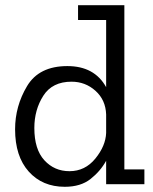

<svg xmlns="http://www.w3.org/2000/svg" viewBox="-20 -708 589 738"><path d="M535 0H388V-90Q366 -50 328 -20Q290 10 229 10Q143 10 90.5 -48.5Q38 -107 38 -211Q38 -300 84 -377Q130 -454 239 -454Q343 -454 388 -373V-631H280V-688H458V-57H535ZM388 -197V-268Q386 -324 347 -359Q308 -394 255 -394Q181 -394 146.5 -340Q112 -286 112 -216Q112 -134 150.5 -92Q189 -50 247 -50Q307 -50 346.5 -98.5Q386 -147 388 -197Z"/></svg>

Font: Zilla Slab
Style: Regular
Weight: 400
Designer: Typotheque.com
Foundry: Typotheque type foundry
Version: Version 1.1; 2017; ttfautohint (v1.6)